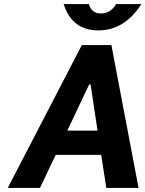

<svg xmlns="http://www.w3.org/2000/svg" viewBox="-20 -921 713 941"><path d="M476 -162H253L176 0H18L381 -700H526L659 0H501ZM458 -281 424 -507H417L310 -281ZM292 -901H416Q421 -880 435.5 -867.5Q450 -855 475 -855Q500 -855 518.5 -867.5Q537 -880 549 -901H673Q590 -772 462 -772Q333 -772 292 -901Z"/></svg>

Font: Be Vietnam ExtraBold
Style: Italic
Weight: 800
Italic angle: -9.778°
Designer: Gabriel Lam
Foundry: TypeRant
Version: Version 3.000